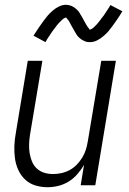

<svg xmlns="http://www.w3.org/2000/svg" viewBox="-20 -774 540 802"><path d="M179 8Q152 8 127.5 0.5Q103 -7 85 -24Q67 -41 56.5 -64Q46 -87 42.5 -112.5Q39 -138 40 -164.5Q41 -191 46 -218L96 -520H157L105 -209Q102 -189 101.5 -170Q101 -151 104 -133Q107 -115 114 -98.5Q121 -82 134 -70Q147 -58 164.5 -52.5Q182 -47 202 -47Q219 -47 237 -51Q255 -55 271.5 -64Q288 -73 301 -86.5Q314 -100 324 -116.5Q334 -133 339 -150Q344 -167 347 -185L403 -520H464L378 0H317L331 -85Q319 -65 303 -46.5Q287 -28 266.5 -15.5Q246 -3 223.5 2.5Q201 8 179 8ZM356 -598Q351 -598 346 -598.5Q341 -599 336.5 -601Q332 -603 327.5 -605Q323 -607 319 -610Q315 -613 311.5 -616Q308 -619 305 -622.5Q302 -626 299.5 -630Q297 -634 294.5 -638.5Q292 -643 289.5 -647Q287 -651 285 -655Q283 -659 280.5 -663Q278 -667 275.5 -672Q273 -677 270.5 -681.5Q268 -686 265.5 -689.5Q263 -693 259.5 -696.5Q256 -700 256 -702Q256 -701 251 -699Q246 -697 243 -694.5Q240 -692 236 -688Q232 -684 230 -682Q228 -680 226 -678Q224 -676 222 -673.5Q220 -671 217.5 -668Q215 -665 213 -662Q211 -659 208.5 -656Q206 -653 203.5 -649.5Q201 -646 198 -642Q195 -638 192.5 -634Q190 -630 187.5 -626Q185 -622 181.5 -617.5Q178 -613 175.5 -608Q173 -603 170 -598L120 -625Q131 -643 141.5 -658Q152 -673 161 -685.5Q170 -698 178.5 -708Q187 -718 199.5 -729Q212 -740 226.5 -747Q241 -754 256 -754Q261 -754 265.5 -753Q270 -752 275 -750.5Q280 -749 284 -746.5Q288 -744 292 -741.5Q296 -739 299.5 -735.5Q303 -732 306 -729Q309 -726 311.5 -721.5Q314 -717 316.5 -713Q319 -709 321.5 -705Q324 -701 326 -697Q328 -693 330.5 -688.5Q333 -684 335.5 -679.5Q338 -675 340.5 -670.5Q343 -666 345.5 -662.5Q348 -659 351.5 -655Q355 -651 355 -649Q355 -650 360 -652Q365 -654 368 -656.5Q371 -659 375 -663Q379 -667 381 -669Q383 -671 385.5 -673.5Q388 -676 389.5 -678.5Q391 -681 393.5 -683.5Q396 -686 398 -689Q400 -692 402.5 -695.5Q405 -699 408 -702.5Q411 -706 413.5 -709.5Q416 -713 418.5 -717Q421 -721 424 -725.5Q427 -730 430 -734.5Q433 -739 436 -743.5Q439 -748 441 -753L491 -727Q480 -708 469.5 -693Q459 -678 450 -665.5Q441 -653 433 -643.5Q425 -634 412 -623Q399 -612 385 -605Q371 -598 356 -598Z"/></svg>

Font: Iosevka Light Oblique
Style: Regular
Weight: 300
Italic angle: -9°
Monospace: yes
Designer: Belleve Invis
Foundry: Belleve Invis
Version: Version 32.5.0; ttfautohint (v1.8.4)